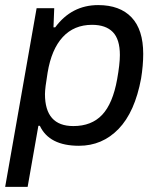

<svg xmlns="http://www.w3.org/2000/svg" viewBox="-28 -558 615 751"><path d="M-7.8 172.9 115.2 -525.9H184.1L181.2 -451.2H188Q252.4 -538.1 356 -538.1Q440.9 -538.1 486.6 -490Q532.2 -441.9 532.2 -347.2Q532.2 -302.2 523.9 -251Q499.5 -119.6 435.8 -53.7Q372.1 12.2 280.8 12.2Q164.6 12.2 127.9 -65.9H122.1L80.1 172.9ZM258.8 -64.9Q330.1 -64.9 371.6 -108.9Q413.1 -152.8 430.2 -248Q440.9 -307.6 440.9 -342.8Q440.9 -404.3 413.3 -432.6Q385.7 -460.9 332 -460.9Q261.7 -460.9 217.5 -413.1Q173.3 -365.2 158.2 -273.9Q147.9 -212.4 147.9 -189.9Q147.9 -64.9 258.8 -64.9Z"/></svg>

Font: Archivo
Style: Italic
Weight: 400
Italic angle: -10°
Designer: Hector Gatti
Foundry: Omnibus-Type
Version: Version 2.001